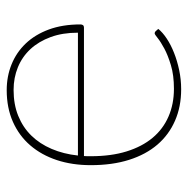

<svg xmlns="http://www.w3.org/2000/svg" viewBox="-14 -526 547 558"><g transform="rotate(-90 259.0 -247.5)"><path d="M275.5 -501Q315.5 -501 350.2 -487Q385 -473 411 -445.8Q437 -418.5 451.8 -378.5Q466.5 -338.5 466.5 -287Q466.5 -276.5 457.5 -276.5H84Q83.5 -271.5 83.5 -266.5Q83.5 -261.5 83.5 -256.5Q83.5 -197.5 97.5 -152.5Q111.5 -107.5 137 -77Q162.5 -46.5 198.8 -30.8Q235 -15 279.5 -15Q319 -15 348 -23.8Q377 -32.5 396.5 -43Q416 -53.5 426.8 -62.2Q437.5 -71 440.5 -71Q444.5 -71 447 -68L453.5 -60.5Q443.5 -48 425.5 -36Q407.5 -24 384.2 -14.8Q361 -5.5 333.8 0.2Q306.5 6 278 6Q227.5 6 186.8 -11.8Q146 -29.5 117.2 -63Q88.5 -96.5 73 -145.2Q57.5 -194 57.5 -256.5Q57.5 -310.5 72.2 -355.2Q87 -400 115 -432.5Q143 -465 183.5 -483Q224 -501 275.5 -501ZM276 -481Q234 -481 200.8 -467.5Q167.5 -454 143.5 -429.5Q119.5 -405 104.8 -370.5Q90 -336 85.5 -294H442.5Q442.5 -338.5 429.8 -373.2Q417 -408 394.8 -432Q372.5 -456 342 -468.5Q311.5 -481 276 -481Z"/></g></svg>

Font: Lato Thin
Style: Regular
Weight: 200
Designer: Lukasz Dziedzic
Foundry: tyPoland Lukasz Dziedzic
Version: Version 2.007; 2014-02-27